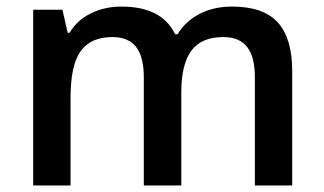

<svg xmlns="http://www.w3.org/2000/svg" viewBox="-20 -570 996 590"><path d="M537.1 0H421.9V-333Q421.9 -395 398.4 -425.5Q375 -456.1 325.2 -456.1Q258.8 -456.1 227.8 -412.8Q196.8 -369.6 196.8 -269V0H82V-540H171.9L188 -469.2H193.8Q216.3 -507.8 259 -528.8Q301.8 -549.8 353 -549.8Q477.5 -549.8 518.1 -464.8H525.9Q549.8 -504.9 593.3 -527.3Q636.7 -549.8 692.9 -549.8Q789.6 -549.8 833.7 -501Q877.9 -452.1 877.9 -352.1V0H763.2V-333Q763.2 -395 739.5 -425.5Q715.8 -456.1 666 -456.1Q599.1 -456.1 568.1 -414.3Q537.1 -372.6 537.1 -286.1Z"/></svg>

Font: f1_58959          
Style: Regular
Weight: 600
Foundry: Ascender Corporation
Version: Version 1.10